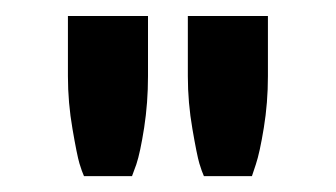

<svg xmlns="http://www.w3.org/2000/svg" viewBox="-20 -520 420 240"><path d="M214.8 -424.8V-500H314.9V-424.8Q314.9 -391.6 309.8 -360.4Q304.7 -329.1 299.8 -314.5L294.9 -299.8H234.9Q232.4 -305.2 229.2 -315.7Q226.1 -326.2 220.5 -358.9Q214.8 -391.6 214.8 -424.8ZM64.9 -424.8V-500H165V-424.8Q165 -391.6 160.2 -360.4Q155.3 -329.1 150.4 -314.5L145 -299.8H85Q82.5 -305.2 79.3 -315.7Q76.2 -326.2 70.6 -358.9Q64.9 -391.6 64.9 -424.8Z"/></svg>

Font: Optician Sans
Style: Regular
Weight: 400
Designer: Fábio Duarte Martins, Simen Schikulski
Version: Version 1.002